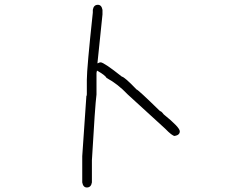

<svg xmlns="http://www.w3.org/2000/svg" viewBox="-20 -642 1040 815"><path d="M395.5 -621.6Q411.1 -621.6 415 -600.1V-580.6L393.6 -373.5H395.5Q401.9 -377.4 407.2 -377.4Q420.9 -377.4 497.1 -316.9Q509.8 -314.5 559.6 -262.2Q565.4 -262.2 659.2 -170.4Q664.6 -170.4 674.8 -156.7Q743.2 -101.6 743.2 -84.5Q743.2 -68.8 721.7 -64.9Q710.9 -64.9 680.7 -96.2L522.5 -240.7Q479.5 -286.1 432.6 -311Q426.8 -322.3 395.5 -340.3L391.6 -342.3L389.6 -332.5V-240.7Q383.8 -198.7 370.1 38.6V132.3Q366.7 153.8 348.6 153.8Q333 153.8 329.1 132.3V21L346.7 -234.9Q348.6 -234.9 348.6 -242.7V-303.2Q348.6 -352.1 374 -588.4V-600.1Q377.4 -621.6 395.5 -621.6Z"/></svg>

Font: CEF Fonts CJK Mono
Style: Regular
Weight: 400
Designer: PartyBoss (派对大魔王)
Version: Release 2.25